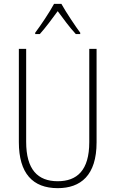

<svg xmlns="http://www.w3.org/2000/svg" viewBox="-20 -968 600 998"><path d="M299 -948H261C238 -905 191 -835 163 -798V-791H187C216 -823 253 -873 280 -910C308 -872 343 -824 374 -791H397V-798C375 -827 324 -903 299 -948ZM482 -228V-714H444V-229C444 -82 380 -26 280 -26C176 -26 116 -87 116 -231V-714H78V-229C78 -67 150 10 280 10C399 10 482 -56 482 -228Z"/></svg>

Font: Noto Sans Gujarati Condensed ExtraLight
Style: Regular
Weight: 200
Width: 3
Designer: Jelle Bosma - Monotype Design Team, Universal Thirst
Foundry: Monotype Imaging Inc.
Version: Version 2.106